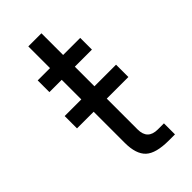

<svg xmlns="http://www.w3.org/2000/svg" viewBox="-212 -698 764 764"><g transform="rotate(-45 170.0 -316.0)"><path d="M119.1 -458V-347.7H25.4V-278.3H119.1V-103C119.1 -61 128.9 -30.8 148.4 -12.7C168 5.4 201.7 14.2 250 14.2H284.2V-47.9H250C211.9 -47.9 192.9 -66.9 192.9 -105V-278.3H314.5V-347.7H192.9V-458H289.1V-523.9H192.9V-646H119.1V-523.9H49.8V-458Z"/></g></svg>

Font: Tuffy
Style: Regular
Weight: 500
Designer: Thatcher Ulrich, Karoly Barta and Michael Everson
Version: Version 001.270